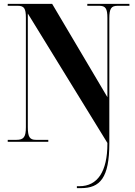

<svg xmlns="http://www.w3.org/2000/svg" viewBox="-20 -734 699 994"><path d="M378 240H399C498 240 546 187 546 8V-638C546 -689 555 -704 589 -704H650V-714H432V-704H494C526 -704 536 -690 536 -642V-231L250 -714H20V-704H72C105 -704 114 -690 114 -642V-76C114 -25 103 -10 65 -10H20V0H230V-10H166C134 -10 124 -25 124 -76V-664L536 6V10C536 154 485 230 391 230H378Z"/></svg>

Font: Noto Serif Display Condensed Extra
Style: Regular
Weight: 800
Width: 3
Designer: Monotype Design Team
Foundry: Monotype Imaging Inc.
Version: Version 1.900